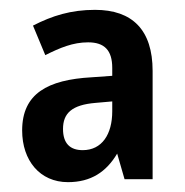

<svg xmlns="http://www.w3.org/2000/svg" viewBox="-20 -742 376 390"><path d="M173 -722C124 -722 86 -710 47 -690L72 -630C102 -645 128 -656 159 -656C192 -656 208 -640 208 -604V-588L166 -585C77 -580 25 -552 25 -477C25 -416 61 -372 118 -372C165 -372 196 -393 218 -430L233 -378H290V-598C290 -681 249 -722 173 -722ZM174 -533 208 -536V-516C208 -469 187 -437 148 -437C122 -437 108 -451 108 -480C108 -512 126 -529 174 -533Z"/></svg>

Font: Noto Sans Lao UI Cond SemBd
Style: Regular
Weight: 600
Width: 3
Designer: Monotype Design Team
Foundry: Monotype Imaging Inc.
Version: Version 2.000